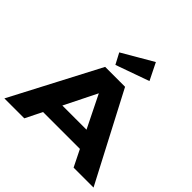

<svg xmlns="http://www.w3.org/2000/svg" viewBox="-231 -1165 1377 1377"><g transform="rotate(45 457.0 -476.5)"><path d="M644 -127H270L207 0H4.9L356 -670.9H558.1L909.2 0H707ZM335 -257.8H580.1L458 -504.9ZM652.8 -823.7 397.9 -732.9 354 -815.9 588.9 -952.6Z"/></g></svg>

Font: REH Gaming
Style: Gaming
Weight: 700
Designer: Astigmatic (AOETI)
Foundry: Astigmatic (AOETI)
Version: Version 1.001 2011